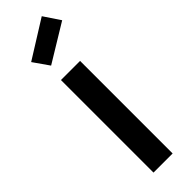

<svg xmlns="http://www.w3.org/2000/svg" viewBox="-272 -803 808 808"><g transform="rotate(-45 132.0 -399.0)"><path d="M189 0H75.2V-550.8H189ZM40 -692.9 208 -797.9 256.8 -725.1 88.9 -623Z"/></g></svg>

Font: PoppinsZ Medium
Style: Regular
Weight: 500
Designer: Ninad Kale (Devanagari), Jonny Pinhorn (Latin)
Foundry: Indian Type Foundry
Version: Version 3.002;FEAKit 1.0